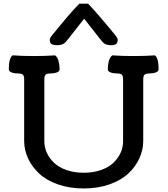

<svg xmlns="http://www.w3.org/2000/svg" viewBox="-20 -1041 941 1074"><path d="M423.8 -1020.5H472.7Q500.5 -991.7 540.5 -945.3Q580.6 -898.9 595.7 -879.9Q601.6 -872.6 609.1 -863.3Q616.7 -854 621.1 -848.9Q625.5 -843.8 629.9 -837.6Q634.3 -831.5 636.2 -826.9Q638.2 -822.3 638.2 -817.9Q638.2 -802.2 629.9 -795.2Q621.6 -788.1 600.6 -788.1Q584.5 -788.1 573.2 -792.7Q562 -797.4 556.4 -803.2Q550.8 -809.1 539.1 -823.7L450.7 -936.5L362.3 -823.7Q350.6 -809.1 345 -803.2Q339.4 -797.4 328.1 -792.7Q316.9 -788.1 300.8 -788.1Q277.3 -788.1 267.8 -795.2Q258.3 -802.2 258.3 -817.9Q258.3 -822.3 260.3 -826.9Q262.2 -831.5 266.6 -837.6Q271 -843.8 275.4 -848.9Q279.8 -854 287.4 -863.3Q294.9 -872.6 300.8 -879.9Q316.9 -900.4 356.2 -946.3Q395.5 -992.2 423.8 -1020.5ZM668.5 -250.5V-599.1Q668.5 -613.8 662.6 -621.8Q656.7 -629.9 637.7 -629.9Q615.2 -629.9 599.1 -635.7Q583 -641.6 583 -653.3Q583 -678.2 589.4 -700.9Q595.7 -723.6 608.9 -731.4Q658.7 -727.5 725.6 -727.5Q795.4 -727.5 846.2 -731.4Q867.2 -716.8 867.2 -653.3Q867.2 -641.6 851.1 -635.7Q835 -629.9 812.5 -629.9Q801.8 -629.9 794.9 -627.2Q788.1 -624.5 785.4 -619.1Q782.7 -613.8 782 -609.6Q781.2 -605.5 781.2 -598.1V-252.4Q781.2 -202.1 759.5 -155Q737.8 -107.9 697.3 -70.1Q656.7 -32.2 592 -9.5Q527.3 13.2 448.2 13.2Q369.1 13.2 304.4 -9.5Q239.7 -32.2 199.2 -70.1Q158.7 -107.9 137 -155Q115.2 -202.1 115.2 -252.4V-598.1Q115.2 -605.5 114.5 -609.6Q113.8 -613.8 111.1 -619.1Q108.4 -624.5 101.6 -627.2Q94.7 -629.9 84 -629.9Q61.5 -629.9 45.4 -635.7Q29.3 -641.6 29.3 -653.3Q29.3 -716.8 50.3 -731.4Q101.1 -727.5 170.9 -727.5Q237.8 -727.5 287.6 -731.4Q300.8 -723.6 307.1 -700.9Q313.5 -678.2 313.5 -653.3Q313.5 -641.6 297.4 -635.7Q281.2 -629.9 258.8 -629.9Q239.7 -629.9 233.9 -621.8Q228 -613.8 228 -599.1V-250.5Q228 -216.8 242.2 -185.8Q256.3 -154.8 283 -129.6Q309.6 -104.5 352.5 -89.6Q395.5 -74.7 448.2 -74.7Q501 -74.7 543.9 -89.6Q586.9 -104.5 613.5 -129.6Q640.1 -154.8 654.3 -185.8Q668.5 -216.8 668.5 -250.5Z"/></svg>

Font: Coustard
Style: Regular
Weight: 400
Foundry: vernon adams
Version: Version 1.001